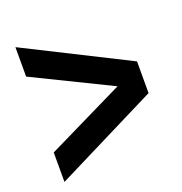

<svg xmlns="http://www.w3.org/2000/svg" viewBox="-104 -622 686 723"><g transform="rotate(-20 239.5 -261.0)"><path d="M34 9V-109L345 -261L34 -413V-531L446 -324V-197Z"/></g></svg>

Font: AXENEO7
Style: Regular
Weight: 400
Designer: Hector Gatti, Simon Guibord
Foundry: Omnibus-Type, Jean-Christophe Thérien
Version: Version 1.000